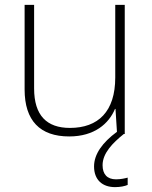

<svg xmlns="http://www.w3.org/2000/svg" viewBox="-20 -550 622 788"><path d="M401 128C401 79 442 37 488 0H492V-530H453V-232C453 -92 383 -25 267 -25C172 -25 120 -76 120 -187V-530H81V-183C81 -55 144 10 264 10C368 10 427 -43 452 -103H454L460 -9C400 35 366 83 366 133C366 189 401 218 452 218C474 218 492 214 504 209V179C493 182 476 186 456 186C420 186 401 165 401 128Z"/></svg>

Font: Noto Sans Arabic ExtLt
Style: Regular
Weight: 200
Designer: Monotype Design Team, Nadine Chahine, Nizar Qandah and Khaled Hosny
Foundry: Monotype Imaging Inc.
Version: Version 2.012